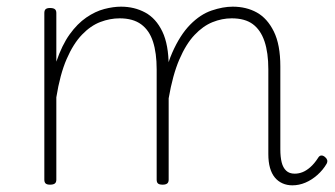

<svg xmlns="http://www.w3.org/2000/svg" viewBox="-20 -539 1004 576"><path d="M857 17Q841 17 827.5 11Q814 5 804.5 -6.5Q795 -18 790 -35.5Q785 -53 785 -77V-331Q785 -381 773.5 -415Q762 -449 738.5 -466.5Q715 -484 675 -484Q646 -484 617.5 -472.5Q589 -461 563.5 -434Q538 -407 518 -360.5Q498 -314 486 -244H464Q473 -327 496.5 -380.5Q520 -434 550.5 -465Q581 -496 615 -507.5Q649 -519 678 -519Q719 -519 750.5 -501.5Q782 -484 801.5 -444.5Q821 -405 821 -340V-91Q821 -68 825 -52Q829 -36 838.5 -27Q848 -18 864 -18Q876 -18 887.5 -22.5Q899 -27 911 -37.5Q923 -48 934 -65Q938 -72 943.5 -72.5Q949 -73 955 -68Q960 -64 961.5 -59Q963 -54 960 -48Q949 -29 932 -14Q915 1 896 9Q877 17 857 17ZM130 15Q121 15 117 11.5Q113 8 113 0V-500Q113 -508 117 -511.5Q121 -515 130 -515Q140 -515 144.5 -511.5Q149 -508 149 -500V-354Q166 -404 189 -436Q212 -468 239 -486.5Q266 -505 293 -512Q320 -519 343 -519Q383 -519 415.5 -501.5Q448 -484 467 -444.5Q486 -405 486 -340V0Q486 8 481.5 11.5Q477 15 468 15Q458 15 454 11.5Q450 8 450 0V-331Q450 -380 439 -414Q428 -448 403.5 -466Q379 -484 339 -484Q310 -484 281 -473Q252 -462 226 -435Q200 -408 180 -362Q160 -316 149 -247V0Q149 8 144.5 11.5Q140 15 130 15Z"/></svg>

Font: Playwrite HR Lijeva Thin
Style: Regular
Weight: 250
Designer: Veronika Burian, José Scaglione
Foundry: TypeTogether
Version: Version 1.002